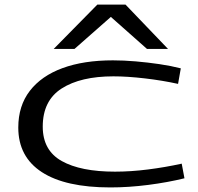

<svg xmlns="http://www.w3.org/2000/svg" viewBox="-20 -810 868 840"><path d="M60 -252Q60 -347 110.5 -412.5Q161 -478 253.5 -512Q346 -546 474 -546Q521 -546 573.5 -541.5Q626 -537 677 -529.5Q728 -522 771 -511L759 -443Q691 -458 614 -467Q537 -476 476 -476Q333 -476 250 -423Q167 -370 167 -256Q167 -152 250 -105.5Q333 -59 483 -59Q552 -59 627 -68.5Q702 -78 775 -94L787 -30Q714 -12 628.5 -1Q543 10 463 10Q266 10 163 -57Q60 -124 60 -252ZM215 -596 406 -790H529L715 -596H623L465 -736L306 -596Z"/></svg>

Font: Georama ExtraExtended
Style: Regular
Weight: 400
Width: 8
Designer: Jean-Baptiste Levee
Foundry: Production Type
Version: Version 1.000